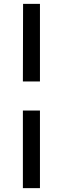

<svg xmlns="http://www.w3.org/2000/svg" viewBox="-20 -801 294 990"><path d="M98 -381 99 -781H186V-381ZM98 169V-231H186V169Z"/></svg>

Font: Taylor Sans Upright Semi Bold
Style: Regular
Weight: 600
Italic angle: -8°
Designer: Natanael Gama
Version: Version 1.001 September 8, 2015